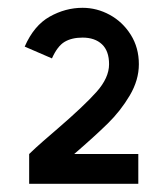

<svg xmlns="http://www.w3.org/2000/svg" viewBox="-20 -900 416 482"><path d="M124.2 -576.6Q190.8 -634 222.3 -669.3Q253.8 -704.6 253.8 -738.8Q253.8 -772 236 -788.8Q218.2 -805.6 187.2 -805.6Q160 -805.6 142.1 -794.9Q124.2 -784.2 110.4 -753.4L42 -783Q65.2 -836 104.7 -858.2Q144.2 -880.4 187.2 -880.4Q223.2 -880.4 255.6 -862.7Q288 -845 308.3 -812.7Q328.6 -780.4 328.6 -738.8Q328.6 -699 305.8 -660.4Q283 -621.8 250.5 -589.9Q218 -558 165.4 -512.6Q121.6 -474.8 104.8 -458.6L53.2 -513.4Q70 -529.6 88 -545.3Q106 -561 124.2 -576.6ZM53.2 -513.4H327.2V-438.6H53.2Z"/></svg>

Font: SUIT Variable
Style: Regular
Weight: 400
Designer: Sunn Youn; Korean Glyphs from Source Han Sans (Sandoll Communications; Soo-young Jang, Joo-yeon Kang)
Foundry: Sunn
Version: Version 1.150;FEAKit 1.0